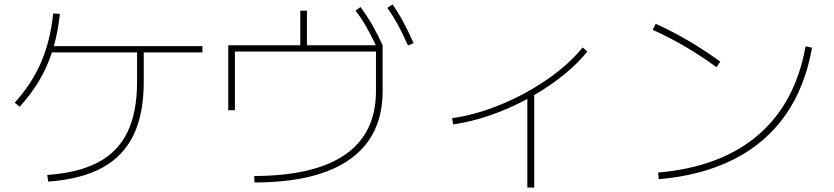

<svg xmlns="http://www.w3.org/2000/svg" viewBox="-20 -815 3790 872"><path d="M602.5 -442.4V-577.1H215.8Q193.4 -508.3 157.5 -448Q121.6 -387.7 69.3 -330.1L46.9 -348.6Q125 -435.5 166.7 -532.5Q208.5 -629.4 221.7 -753.9L252 -752Q243.2 -671.4 224.6 -605.5H899.4V-577.1H632.8V-442.4Q632.8 -297.9 586.4 -201.7Q540 -105.5 444.3 -53.2Q348.6 -1 199.2 9.8L194.3 -20.5Q336.4 -30.3 426.3 -78.1Q516.1 -126 559.3 -215.8Q602.5 -305.7 602.5 -442.4Z M1687.5 -401.4V-581.1H1046.9V-314.5H1016.6V-609.4H1343.8V-766.6H1374V-609.4H1687Q1663.1 -659.7 1641.6 -696.8Q1620.1 -733.9 1594.7 -766.6L1617.2 -783.2Q1646.5 -743.7 1670.4 -702.1Q1694.3 -660.6 1717.8 -609.4V-401.4Q1717.8 -197.8 1570.3 -92.3Q1422.9 13.2 1135.7 13.7L1134.8 -15.6Q1409.7 -16.6 1548.6 -113.5Q1687.5 -210.4 1687.5 -401.4ZM1739.3 -779.3 1762.7 -794.9Q1790 -755.9 1812.5 -713.9Q1835 -671.9 1858.4 -619.1L1833 -608.4Q1808.6 -663.1 1786.6 -703.4Q1764.6 -743.7 1739.3 -779.3Z M2626 -599.6 2647.5 -581.1Q2604.5 -527.3 2542.5 -476.8Q2480.5 -426.3 2406.2 -383.3V37.1H2375V-365.7Q2293 -321.3 2206.1 -291.3Q2119.1 -261.2 2038.1 -250L2033.2 -278.3Q2139.2 -293 2253.4 -339.8Q2367.7 -386.7 2466.3 -455.1Q2564.9 -523.4 2626 -599.6Z M3638.7 -604.5 3668 -598.6Q3636.7 -420.4 3547.4 -292.7Q3458 -165 3313 -91.6Q3168 -18.1 2971.7 -1L2968.8 -31.2Q3253.4 -56.2 3422.9 -201.4Q3592.3 -346.7 3638.7 -604.5ZM2944.3 -679.7 2958 -707Q3107.4 -639.6 3251 -535.2L3234.4 -509.8Q3092.8 -612.8 2944.3 -679.7Z"/></svg>

Font: Pretendard JP Thin
Style: Regular
Weight: 100
Designer: Base glyphs from Inter by Rasmus Andersson; Hangeul glyphs from Noto Sans CJK(Source Han Sans) by Jang Soo-young and Kan
Foundry: Kil Hyung-jin
Version: Version 1.309